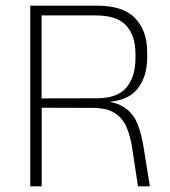

<svg xmlns="http://www.w3.org/2000/svg" viewBox="-20 -659 601 679"><path d="M468 0 447.5 -135Q441.5 -175.5 428.2 -207.8Q415 -240 386.5 -258.8Q358 -277.5 305.5 -277.5L114 -278V-311L321 -311.5Q396 -311.5 427.5 -350Q459 -388.5 459 -451.5V-469.5Q459 -532.5 426.5 -568.5Q394 -604.5 318 -604.5H111V-639H322.5Q416 -639 458.2 -594.5Q500.5 -550 500.5 -474.5V-455.5Q500.5 -389 467 -345.8Q433.5 -302.5 356.5 -298L355.5 -295L336.5 -302.5Q391.5 -299 421.5 -278Q451.5 -257 465.8 -222Q480 -187 487.5 -140L510 0ZM87 0V-639H127V-301.5L127.5 -285.5V0Z"/></svg>

Font: Anek Bangla Medium ExtraLight
Style: Regular
Weight: 250
Version: Version 1.003